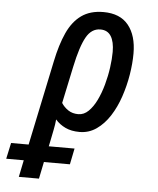

<svg xmlns="http://www.w3.org/2000/svg" viewBox="-163 -596 725 883"><g transform="rotate(5 199.5 -154.5)"><path d="M-108 162 -92 88H-11L71 -303Q87 -381 112 -436Q137 -491 177.5 -520Q218 -549 279 -549Q356 -549 394.5 -501.5Q433 -454 433 -371Q433 -325 424.5 -273Q416 -221 399 -170.5Q382 -120 356 -79.5Q330 -39 295 -14.5Q260 10 217 10Q179 10 151.5 -3Q124 -16 105 -38Q103 -15 98 9Q93 33 88 59L82 88H201L186 162H66L50 240H-43L-27 162ZM204 -71Q230 -71 251 -91.5Q272 -112 288 -145Q304 -178 315 -218Q326 -258 331.5 -298Q337 -338 337 -370Q337 -417 321 -442.5Q305 -468 272 -468Q231 -468 206.5 -424.5Q182 -381 162 -286L126 -116Q138 -97 157.5 -84Q177 -71 204 -71Z"/></g></svg>

Font: Noto Sans Condensed Medium
Style: Italic
Weight: 500
Width: 3
Italic angle: -12°
Designer: Monotype Design Team
Foundry: Monotype Imaging Inc.
Version: Version 2.013; ttfautohint (v1.8.4.7-5d5b)